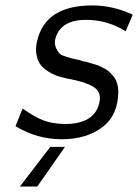

<svg xmlns="http://www.w3.org/2000/svg" viewBox="-20 -503 508 706"><path d="M37 -39 63 -104Q108 -72 140.5 -60Q173 -48 218 -47Q327 -47 345 -124Q353 -158 333.5 -176Q314 -194 262 -207Q220 -215 196 -222Q172 -229 147 -247.5Q122 -266 116 -294Q109 -321 116 -350Q145 -483 319 -483Q396 -483 468 -449L442 -388Q375 -430 297 -430Q203 -430 184 -362Q177 -337 193 -314Q196 -308 202.5 -303.5Q209 -299 219 -296Q229 -293 236.5 -290.5Q244 -288 257 -285.5Q270 -283 276 -281Q282 -279 284 -278L296 -276Q330 -266 336 -264L342 -262Q348 -259 354.5 -256Q361 -253 369.5 -248Q378 -243 385.5 -235.5Q393 -228 400 -218.5Q407 -209 411 -195.5Q415 -182 415 -167Q415 -80 356.5 -35.5Q298 9 207 9Q116 9 37 -39ZM53 183 165 37H219L117 183Z"/></svg>

Font: Coval
Style: ExtraLight Italic
Weight: 200
Foundry: Context Ltd
Version: Version 001.000